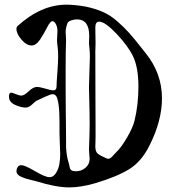

<svg xmlns="http://www.w3.org/2000/svg" viewBox="-20 -814 736 827"><path d="M391.6 -225.6Q391.6 -210.9 391.1 -199.7Q390.6 -188.5 390.6 -183.6Q390.6 -162.1 399.9 -153.3Q409.2 -144.5 439.5 -131.8Q443.4 -129.9 446.3 -129.9Q451.2 -129.9 456.5 -133.8Q461.9 -137.7 468.8 -145.5Q475.6 -153.3 478.5 -156.2Q502 -177.7 527.8 -222.7Q553.7 -267.6 559.6 -294.9Q576.2 -363.3 576.2 -441.4Q576.2 -521.5 553.7 -570.3Q532.2 -615.2 482.4 -668Q432.6 -720.7 407.2 -720.7Q390.6 -720.7 390.6 -696.3Q390.6 -678.7 391.1 -657.2Q391.6 -635.7 391.6 -627.9Q391.6 -605.5 390.6 -590.8Q390.6 -474.6 391.1 -391.1Q391.6 -307.6 391.6 -269.5Q391.6 -231.4 391.6 -225.6ZM364.3 -659.2Q364.3 -730.5 311.5 -730.5Q297.9 -730.5 285.2 -725.6Q272.5 -720.7 270.5 -713.9Q262.7 -692.4 262.7 -675.8Q262.7 -671.9 263.7 -660.6Q264.6 -649.4 264.6 -640.6Q264.6 -637.7 264.2 -627Q263.7 -616.2 263.2 -588.9Q262.7 -561.5 262.7 -518.6Q262.7 -482.4 262.7 -434.6Q262.7 -386.7 263.2 -344.2Q263.7 -301.8 264.2 -264.6Q264.6 -227.5 264.6 -204.1Q264.6 -180.7 264.6 -179.7Q266.6 -144.5 272.9 -123Q279.3 -101.6 280.3 -92.8Q283.2 -76.2 306.6 -76.2Q330.1 -76.2 348.1 -91.3Q366.2 -106.4 366.2 -130.9Q366.2 -134.8 364.7 -147.9Q363.3 -161.1 363.3 -169.9Q363.3 -172.9 363.8 -186.5Q364.3 -200.2 365.2 -224.1Q366.2 -248 366.2 -276.4Q366.2 -323.2 364.7 -375.5Q363.3 -427.7 363.3 -438.5Q363.3 -460.9 365.2 -504.9Q367.2 -548.8 367.2 -569.3Q367.2 -589.8 365.2 -606.9Q363.3 -624 363.3 -627Q363.3 -631.8 363.8 -642.6Q364.3 -653.3 364.3 -659.2ZM116.2 -618.2Q93.8 -618.2 72.3 -643.6Q50.8 -668.9 50.8 -689.5Q50.8 -697.3 55.7 -702.1Q157.2 -793.9 266.6 -793.9Q299.8 -793.9 346.7 -786.1Q389.6 -777.3 422.9 -762.7Q456.1 -748 485.8 -721.7Q515.6 -695.3 536.6 -671.9Q557.6 -648.4 592.8 -603.5Q602.5 -591.8 607.4 -585Q677.7 -498 677.7 -390.6Q677.7 -293 623 -185.5Q588.9 -117.2 535.2 -84.5Q481.4 -51.8 388.7 -24.4Q327.1 -6.8 278.3 -6.8Q221.7 -6.8 136.7 -33.2Q129.9 -35.2 114.7 -38.6Q99.6 -42 90.8 -44.9Q82 -47.9 71.8 -52.2Q61.5 -56.6 56.2 -63Q50.8 -69.3 50.8 -77.1Q50.8 -85 55.7 -93.8Q60.5 -102.5 72.3 -102.5Q86.9 -102.5 130.9 -76.7Q174.8 -50.8 193.4 -50.8Q210 -50.8 221.2 -68.8Q232.4 -86.9 235.8 -107.9Q239.3 -128.9 239.3 -150.4Q239.3 -163.1 237.8 -191.9Q236.3 -220.7 236.3 -240.2V-286.1Q236.3 -335 232.4 -362.3Q228.5 -389.6 222.7 -398.9Q216.8 -408.2 207 -408.2Q197.3 -408.2 173.8 -397Q150.4 -385.7 145.5 -383.8Q135.7 -380.9 120.1 -365.7Q104.5 -350.6 90.8 -350.6Q71.3 -350.6 44.9 -362.3Q18.6 -374 18.6 -398.4Q18.6 -415 28.3 -415Q32.2 -415 47.9 -408.7Q63.5 -402.3 72.3 -402.3Q84 -402.3 103.5 -420.9Q123 -439.5 138.7 -439.5Q151.4 -439.5 176.3 -432.1Q201.2 -424.8 209 -424.8Q223.6 -424.8 223.6 -441.4Q223.6 -457 227.1 -502Q230.5 -546.9 230.5 -572.3Q230.5 -595.7 228 -613.3Q225.6 -630.9 225.6 -643.6Q225.6 -650.4 226.6 -662.1Q227.5 -673.8 227.5 -678.7Q227.5 -697.3 220.7 -710Q213.9 -722.7 206.1 -722.7Q196.3 -722.7 183.1 -696.3Q169.9 -669.9 152.8 -644Q135.7 -618.2 116.2 -618.2Z"/></svg>

Font: Isabella
Style: Medium
Weight: 500
Designer: John Stracke
Version: Version 001.202